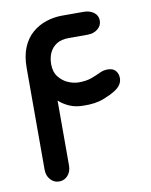

<svg xmlns="http://www.w3.org/2000/svg" viewBox="-75 -684 587 744"><g transform="rotate(-10 219.0 -312.5)"><path d="M146 -307V-52Q146 -28 132.5 -12.5Q119 3 98 3Q78 3 64 -12.5Q50 -28 50 -52V-452Q50 -499 64 -532.5Q78 -566 102.5 -587Q127 -608 157.5 -618Q188 -628 220 -628H305Q329 -628 345 -616Q361 -604 361 -584Q361 -564 345 -551Q329 -538 305 -538H231Q201 -538 182.5 -526Q164 -514 155 -494.5Q146 -475 146 -450Q146 -419 161.5 -399.5Q177 -380 198.5 -371Q220 -362 239 -362Q269 -362 289.5 -369.5Q310 -377 325.5 -384.5Q341 -392 357 -392Q379 -392 389 -380Q399 -368 399 -351Q399 -323 368 -304Q351 -293 320 -281Q289 -269 242 -270Q211 -270 187 -280.5Q163 -291 146 -307Z"/></g></svg>

Font: Beiruti SemiBold
Style: Regular
Weight: 600
Designer: Arlette Boutros
Foundry: Boutros
Version: Version 1.41